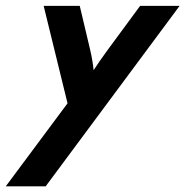

<svg xmlns="http://www.w3.org/2000/svg" viewBox="-95 -437 642 665"><path d="M-75 208.3 138.9 -79.2 56.2 -416.7H181.2L217.4 -263.9Q222.2 -243.1 225 -226Q227.8 -209 229.2 -193.8Q238.9 -209 250.7 -226Q262.5 -243.1 277.8 -263.9L390.3 -416.7H527.1L63.2 208.3Z"/></svg>

Font: Afacad
Style: Italic
Weight: 400
Italic angle: -14°
Designer: Kristian Moeller
Foundry: Dicotype
Version: Version 1.000